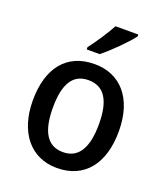

<svg xmlns="http://www.w3.org/2000/svg" viewBox="-141 -864 842 972"><g transform="rotate(20 279.5 -378.0)"><path d="M436 -756V-766H313C289 -721 249 -661 216 -618V-606H286C333 -643 408 -718 436 -756ZM511 -271C511 -451 418 -550 281 -550C132 -550 48 -447 48 -271C48 -97 139 10 278 10C427 10 511 -97 511 -271ZM156 -271C156 -395 193 -463 279 -463C366 -463 404 -395 404 -271C404 -147 366 -76 280 -76C193 -76 156 -147 156 -271Z"/></g></svg>

Font: Noto Sans Bengali SemiCondensed Medium
Style: Regular
Weight: 500
Width: 4
Designer: Joana Ranito - Universal Thirst; Jelle Bosma - Monotype Design Team
Foundry: Universal Thirst ehf.
Version: Version 3.000